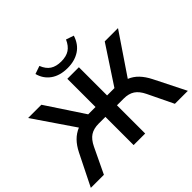

<svg xmlns="http://www.w3.org/2000/svg" viewBox="-202 -1183 1444 1444"><g transform="rotate(-45 520.0 -461.0)"><path d="M4 0 129 -251Q154 -301 186 -333.5Q218 -366 261 -384L42 -705H183L381 -405H459V-705H582V-405H660L857 -705H998L780 -383Q822 -366 853.5 -333Q885 -300 910 -251L1036 0H898L800 -203Q775 -255 740.5 -277.5Q706 -300 653 -300H582V0H459V-300H388Q334 -300 299.5 -277.5Q265 -255 240 -203L143 0ZM519 -760Q437 -760 384.5 -797.5Q332 -835 315 -900L379 -922Q398 -873 432 -851Q466 -829 519 -829Q573 -829 606.5 -851Q640 -873 661 -921L723 -900Q701 -830 647.5 -795Q594 -760 519 -760Z"/></g></svg>

Font: MulishBold
Style: Bold
Weight: 700
Designer: Vernon Adams
Foundry: Vernon Adams
Version: Version 3.602; ttfautohint (v1.8.3)